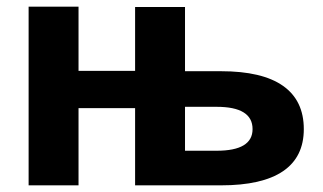

<svg xmlns="http://www.w3.org/2000/svg" viewBox="-20 -557 971 577"><path d="M66 0V-537H216V-344H386V-536H536V-343H644Q768 -343 830.5 -299Q893 -255 893 -169Q893 -85 830.5 -42.5Q768 0 644 0H386V-232H216V0ZM536 -104H631Q739 -104 739 -169Q739 -236 631 -236H536Z"/></svg>

Font: Geist
Style: Bold
Weight: 400
Designer: Basement.studio, Andrés Briganti, Mateo Zaragoza
Foundry: Basement.studio, Vercel, Andrés Briganti, Guido Ferreyra, Mateo Zaragoza
Version: Version 1.401